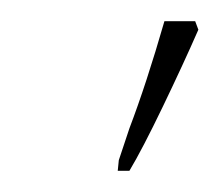

<svg xmlns="http://www.w3.org/2000/svg" viewBox="-20 -734 207 181"><path d="M92 -583 102 -613Q118 -655 135 -714H164L167 -706Q153 -674 133.5 -633.5Q114 -593 102 -573H91Z"/></svg>

Font: Noto Serif CondThin
Style: Italic
Weight: 250
Width: 3
Italic angle: -12°
Designer: Monotype Design Team
Foundry: Monotype Imaging Inc.
Version: Version 1.001